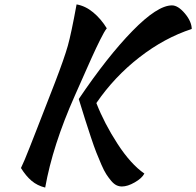

<svg xmlns="http://www.w3.org/2000/svg" viewBox="-20 -762 882 863"><path d="M334 -316.9Q462.9 -507.8 575.2 -622.8Q687.5 -737.8 752.9 -737.8Q780.3 -737.8 810.8 -701.7Q841.3 -665.5 841.8 -631.8Q719.2 -591.8 606.7 -504.4Q494.1 -417 413.1 -298.8Q449.2 -206.5 508.5 -115.2Q567.9 -23.9 628.9 18.1Q618.2 39.1 585.9 57.6Q553.7 76.2 527.8 76.2Q515.1 76.2 503.4 70.6Q491.7 64.9 479.7 50.8Q467.8 36.6 457.8 21.2Q447.8 5.9 435.3 -22.9Q422.9 -51.8 412.8 -77.1Q402.8 -102.5 388.4 -145.8Q374 -189 362.8 -224.4Q351.6 -259.8 334 -316.9ZM183.1 81.1Q147.5 72.3 122.1 50.8Q96.7 29.3 74.2 -6.8Q81.5 -22 90.6 -43.2Q99.6 -64.5 113.8 -100.6Q127.9 -136.7 141.4 -170.9Q154.8 -205.1 180.2 -270.5Q205.6 -335.9 227.1 -391.1Q269.5 -501.5 284.9 -556.4Q300.3 -611.3 324.2 -742.2Q363.8 -735.4 398.7 -706.5Q433.6 -677.7 460 -634.8Q454.1 -627.4 447 -615Q439.9 -602.5 430.4 -583.5Q420.9 -564.5 412.4 -546.6Q403.8 -528.8 390.9 -500Q377.9 -471.2 368.4 -449.5Q358.9 -427.7 342.5 -391.1Q326.2 -354.5 315.9 -331.1Q216.8 -108.4 183.1 81.1Z"/></svg>

Font: Kaushan Script
Style: Regular
Weight: 400
Designer: Pablo Impallari
Foundry: Pablo Impallari
Version: Version 1.002